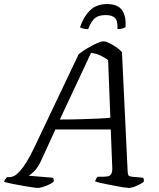

<svg xmlns="http://www.w3.org/2000/svg" viewBox="-50 -923 782 943"><path d="M136 0Q129 0 108.5 -3Q88 -6 62 -10.5Q36 -15 11.5 -20Q-13 -25 -30 -30Q-28 -37 -23.5 -43.5Q-19 -50 -15 -53H-3Q8 -53 20.5 -59.5Q33 -66 48 -82.5Q63 -99 81.5 -129Q100 -159 122 -206L336 -656Q346 -665 363 -676Q380 -687 398.5 -697Q417 -707 433 -713.5Q449 -720 458 -720Q469 -720 486.5 -711.5Q504 -703 521.5 -691Q539 -679 549 -667L577 -80Q578 -66 581 -61.5Q584 -57 598 -55L653 -50Q655 -48 656 -42Q657 -36 656 -30Q647 -23 633 -16Q619 -9 606 -4.5Q593 0 583 0Q576 0 559 -2.5Q542 -5 521.5 -9Q501 -13 480 -17Q459 -21 442 -25Q425 -29 417 -32Q419 -39 422.5 -45.5Q426 -52 430 -55H452Q469 -55 480 -57Q491 -59 497 -70Q503 -81 501 -108L494 -287H222L152 -134Q135 -98 117 -81Q99 -64 91 -60L210 -50Q212 -48 213.5 -42.5Q215 -37 213 -30Q203 -22 188.5 -15.5Q174 -9 160 -4.5Q146 0 136 0ZM244 -336Q301 -336 347.5 -337.5Q394 -339 430.5 -340.5Q467 -342 492 -345L481 -628Q463 -641 442 -651Q421 -661 397 -663ZM383 -780Q368 -780 357 -783Q346 -786 343 -789Q360 -840 391.5 -871.5Q423 -903 476 -903Q530 -903 550.5 -871.5Q571 -840 566 -789Q561 -786 550.5 -783Q540 -780 527 -780Q529 -821 514.5 -835Q500 -849 469 -849Q436 -849 417.5 -835Q399 -821 383 -780Z"/></svg>

Font: Texturina Medium 12pt Light
Style: Italic
Weight: 300
Italic angle: -11°
Version: Version 1.002